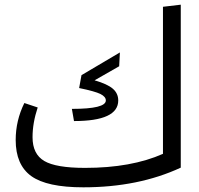

<svg xmlns="http://www.w3.org/2000/svg" viewBox="-20 -786 849 820"><path d="M676 -757 752 -766V-70Q571 14 336 14Q180 14 113.5 -34Q47 -82 47 -188Q47 -271 84 -346L141 -327Q119 -261 119 -200Q119 -128 169 -98.5Q219 -69 343 -69Q541 -69 676 -129ZM287 -321Q432 -321 432 -357Q432 -373 409 -384.5Q386 -396 318 -410L328 -465L492 -562L489 -503L384 -443Q439 -427 462 -407Q485 -387 485 -357Q485 -269 296 -269Z"/></svg>

Font: FiraGO Book
Style: Regular
Weight: 350
Designer: bBox Type
Foundry: bBox Type GmbH
Version: Version 1.001;PS 001.001;hotconv 1.0.88;makeotf.lib2.5.64775